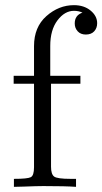

<svg xmlns="http://www.w3.org/2000/svg" viewBox="-20 -725 397 745"><path d="M33 -400V-431H112V-546Q112 -620 160 -662.5Q208 -705 267 -705Q306 -705 331.5 -684Q357 -663 357 -635Q357 -616 345.5 -603.5Q334 -591 313 -591Q293 -591 281.5 -603.5Q270 -616 270 -634Q270 -666 300 -676Q285 -683 267 -683Q231 -683 203 -646Q175 -609 175 -547V-431H292V-400H178V-78Q178 -49 190 -40Q202 -31 254 -31H275V0Q235 -3 148 -3Q136 -3 117 -2.5Q98 -2 73 -1Q48 0 34 0V-31Q87 -31 99.5 -37.5Q112 -44 112 -76V-400Z"/></svg>

Font: CMU Serif
Style: Roman
Weight: 500
Version: Version 0.7.0